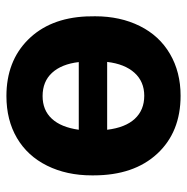

<svg xmlns="http://www.w3.org/2000/svg" viewBox="-12 -566 588 604"><g transform="rotate(90 282.0 -264.0)"><path d="M31.2 -269Q31.2 -348.1 61.8 -409.7Q92.3 -471.2 149.4 -504.6Q206.5 -538.1 281.2 -538.1Q395.5 -538.1 463.6 -464.6Q531.7 -391.1 531.7 -264.2V-258.8Q531.7 -179.7 501.2 -118.2Q470.7 -56.6 414.3 -23.4Q357.9 9.8 282.2 9.8Q172.9 9.8 105 -58.1Q37.1 -126 31.7 -241.2ZM281.2 -423.8Q236.8 -423.8 209 -393.1Q181.2 -362.3 174.8 -307.1H388.2Q381.3 -364.3 353.8 -394Q326.2 -423.8 281.2 -423.8ZM282.2 -104Q326.7 -104 353.5 -133.1Q380.4 -162.1 388.2 -217.8H175.3Q181.6 -163.6 209 -133.8Q236.3 -104 282.2 -104Z"/></g></svg>

Font: Robotiche
Style: Bold
Weight: 700
Designer: Google
Version: Version 2.001150; 2014